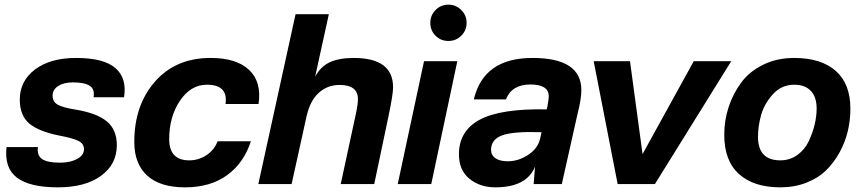

<svg xmlns="http://www.w3.org/2000/svg" viewBox="-20 -791 3710 825"><path d="M307 -542Q426 -542 476 -498.5Q526 -455 513 -373H382Q388 -408 365.5 -422.5Q343 -437 293 -437Q254 -437 230 -421.5Q206 -406 206 -380Q206 -354 227.5 -341.5Q249 -329 305 -320Q396 -305 439 -269.5Q482 -234 482 -167Q482 -85 414 -35.5Q346 14 229 14Q108 14 53 -27.5Q-2 -69 8 -159H143Q138 -123 161 -107.5Q184 -92 238 -92Q282 -92 311.5 -108Q341 -124 341 -150Q341 -173 318 -185Q295 -197 237 -208Q146 -226 105.5 -260.5Q65 -295 65 -363Q65 -443 130.5 -492.5Q196 -542 307 -542Z M885 -542Q996 -542 1050.5 -490.5Q1105 -439 1091 -344H949Q961 -427 869 -427Q800 -427 753.5 -358.5Q707 -290 707 -193Q707 -102 793 -102Q834 -102 867.5 -124.5Q901 -147 915 -184H1058Q1028 -91 956 -38.5Q884 14 775 14Q668 14 612.5 -36.5Q557 -87 557 -181Q557 -339 646 -440.5Q735 -542 885 -542Z M1393 -730 1334 -461Q1357 -505 1397 -523.5Q1437 -542 1500 -542Q1669 -542 1669 -416Q1669 -385 1649 -290L1588 0H1444L1511 -310Q1518 -345 1518 -365Q1518 -426 1439 -426Q1387 -426 1349.5 -392Q1312 -358 1297 -290L1233 0H1090L1250 -730Z M1945 -528 1833 0H1689L1802 -528ZM1829 -693Q1829 -725 1851.5 -748Q1874 -771 1907 -771Q1939 -771 1962 -748Q1985 -725 1985 -693Q1985 -660 1962 -637.5Q1939 -615 1907 -615Q1874 -615 1851.5 -637.5Q1829 -660 1829 -693Z M2478 -404Q2478 -365 2461 -299L2394 0H2273L2279 -75Q2243 14 2108 14Q2043 14 1997.5 -22.5Q1952 -59 1952 -128Q1952 -229 2042 -277Q2132 -325 2329 -321L2332 -333Q2338 -365 2338 -377Q2338 -428 2259 -428Q2179 -428 2154 -364H2016Q2058 -542 2268 -542Q2478 -542 2478 -404ZM2090 -147Q2090 -124 2109 -111Q2128 -98 2162 -98Q2207 -98 2248.5 -125Q2290 -152 2300 -192L2307 -223Q2186 -227 2138 -209.5Q2090 -192 2090 -147Z M3122 -528 2794 0H2634L2531 -528H2687L2741 -129L2961 -528Z M3237 -203Q3237 -102 3333 -102Q3374 -102 3406 -125Q3438 -148 3455 -184Q3472 -220 3480.5 -256Q3489 -292 3489 -325Q3489 -374 3464 -400.5Q3439 -427 3393 -427Q3338 -427 3301 -386Q3264 -345 3250.5 -297Q3237 -249 3237 -203ZM3092 -212Q3092 -273 3110.5 -330Q3129 -387 3164 -435Q3199 -483 3258.5 -512.5Q3318 -542 3392 -542Q3508 -542 3571 -486.5Q3634 -431 3634 -324Q3634 -275 3623 -228Q3612 -181 3588 -137Q3564 -93 3530 -59.5Q3496 -26 3445 -6Q3394 14 3333 14Q3219 14 3155.5 -43Q3092 -100 3092 -212Z"/></svg>

Font: Nacelle Bold
Style: Italic
Weight: 700
Italic angle: -12°
Designer: Sora Sagano
Foundry: Sora Sagano
Version: Version 1.000;FEAKit 1.0